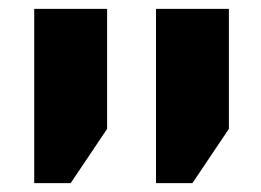

<svg xmlns="http://www.w3.org/2000/svg" viewBox="-20 -625 587 432"><path d="M331 -213V-605H495V-335L413 -213ZM57 -213V-605H221V-335L139 -213Z"/></svg>

Font: Noto Sans Hebrew SemiCondensed ExtraBold
Style: Regular
Weight: 800
Width: 4
Designer: Monotype Design Team
Foundry: Monotype Imaging Inc.
Version: Version 2.004; ttfautohint (v1.8.4.7-5d5b)